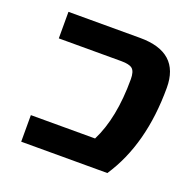

<svg xmlns="http://www.w3.org/2000/svg" viewBox="-99 -625 739 730"><g transform="rotate(20 270.5 -260.5)"><path d="M348.6 -523.4Q508.8 -523.4 508.8 -379.9Q508.8 -150.4 407.2 2H58.6V-105.5H318.4Q369.1 -206.1 369.1 -363.3Q369.1 -394.5 356.9 -405.3Q344.7 -416 311.5 -416H58.6V-523.4Z"/></g></svg>

Font: Gen Shin Gothic Bold
Style: Bold
Weight: 700
Designer: [Source Han Sans]
Ryoko NISHIZUKA  (kana & ideographs); Paul D. Hunt (Latin, Greek & Cyrillic); Wenlong ZHANG  (bopomofo
Version: Version 1.002.20150607